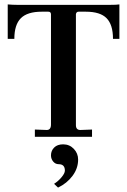

<svg xmlns="http://www.w3.org/2000/svg" viewBox="-20 -620 576 870"><path d="M138 0V-33L192 -31Q211 -31 211 -56V-555Q211 -567 199 -567H169Q104 -567 74.5 -537.5Q45 -508 45 -444H15V-600Q37 -598 59 -598H478Q509 -598 521 -600V-444H492Q492 -508 463 -537.5Q434 -567 369 -567H336Q326 -567 324 -556V-53Q324 -31 344 -31L397 -33V0ZM243 230 225 213Q244 201 259 183Q274 165 274 153Q274 124 246 124Q231 124 221 112Q211 100 211 84Q211 63 225.5 48.5Q240 34 266 34Q295 34 314.5 54.5Q334 75 334 103Q334 143 308.5 177Q283 211 243 230Z"/></svg>

Font: UnnaMedium
Style: Regular
Weight: 500
Designer: Jorge de Buen Unna
Foundry: Omnibus-Type
Version: Version 2.008;hotconv 1.0.109;makeotfexe 2.5.65596